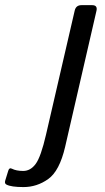

<svg xmlns="http://www.w3.org/2000/svg" viewBox="-167 -533 415 756"><path d="M-141.6 193.8Q-149.9 189.5 -146.5 178.2L-134.3 138.7Q-130.4 126 -120.1 131.3Q-103 140.1 -75.7 140.1Q-46.9 140.1 -26.4 112.3Q-5.9 84.5 14.2 -2.9L127 -490.7Q131.8 -512.7 153.8 -512.7H195.8Q217.8 -512.7 212.9 -490.7L89.4 45.4Q67.4 140.1 22.9 171.9Q-21.5 203.6 -74.7 203.6Q-123 203.6 -141.6 193.8Z"/></svg>

Font: Istok
Style: Italic
Weight: 500
Italic angle: -13°
Designer: Andrey V. Panov
Foundry: Andrey V. Panov
Version: Version 1.0.3